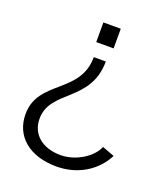

<svg xmlns="http://www.w3.org/2000/svg" viewBox="-128 -609 764 872"><g transform="rotate(20 254.0 -173.0)"><path d="M222 -422H306V-517H222ZM473 37 414 15C392 70 316 116 245 116C157 116 99 68 99 -7C99 -148 293 -157 293 -354H235C235 -175 32 -171 32 -5C32 100 112 171 245 171C345 171 431 120 473 37Z"/></g></svg>

Font: United Sans ExtraLight
Style: Regular
Weight: 200
Designer: Pablo Impallari, Rodrigo Fuenzalida (Modified by Dan O. Williams)
Version: Version 1.000;PS 001.000;hotconv 1.0.88;makeotf.lib2.5.64775